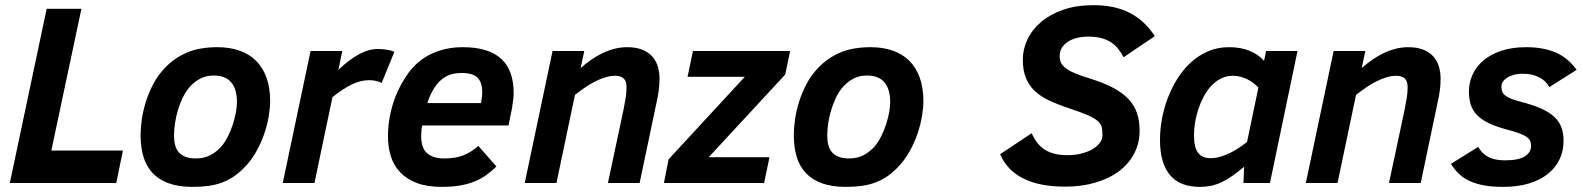

<svg xmlns="http://www.w3.org/2000/svg" viewBox="-20 -710 6144 745"><path d="M18.1 0 161.1 -675.8H295.9L179.2 -126H457L431.2 0Z M525.4 -186Q525.4 -212.4 530 -245.6Q534.7 -278.8 545.7 -314.2Q556.6 -349.6 574.7 -384Q592.8 -418.5 620.1 -446.8Q656.7 -485.4 705.6 -506.1Q754.4 -526.9 824.2 -526.9Q870.6 -526.9 908.4 -513.9Q946.3 -501 972.9 -474.9Q999.5 -448.7 1013.9 -409.2Q1028.3 -369.6 1028.3 -316.9Q1028.3 -293 1022.9 -260Q1017.6 -227.1 1005.6 -191.7Q993.7 -156.2 973.9 -121.1Q954.1 -85.9 925.3 -57.1Q904.8 -36.6 883.8 -22.9Q862.8 -9.3 838.9 -0.7Q814.9 7.8 787.6 11.5Q760.3 15.1 727.1 15.1Q672.4 15.1 634 1Q595.7 -13.2 571.5 -39.3Q547.4 -65.4 536.4 -102.5Q525.4 -139.6 525.4 -186ZM655.3 -184.1Q655.3 -163.1 659.7 -146.5Q664.1 -129.9 674.1 -118.7Q684.1 -107.4 700.4 -101.3Q716.8 -95.2 740.2 -95.2Q772 -95.2 796.1 -107.9Q820.3 -120.6 839.4 -142.1Q852.5 -157.7 863.8 -179.7Q875 -201.7 882.8 -225.3Q890.6 -249 895 -272.2Q899.4 -295.4 899.4 -314Q899.4 -363.8 877.2 -390.4Q855 -417 809.1 -417Q778.3 -417 753.9 -403.3Q729.5 -389.6 711.4 -367.2Q698.7 -351.1 688.2 -329.1Q677.7 -307.1 670.4 -282.7Q663.1 -258.3 659.2 -232.9Q655.3 -207.5 655.3 -184.1Z M1460.9 -388.2Q1454.1 -392.1 1441.4 -395.5Q1428.7 -398.9 1412.1 -398.9Q1378.4 -398.9 1344 -381.8Q1309.6 -364.7 1270 -333L1200.2 0H1077.1L1185.1 -512.2H1308.1L1293 -439Q1334.5 -478.5 1372.6 -499.3Q1410.6 -520 1447.3 -520Q1456.1 -520 1465.6 -519Q1475.1 -518.1 1483.6 -516.6Q1492.2 -515.1 1499 -513.2Q1505.9 -511.2 1510.3 -508.8Z M1618.2 -223.1Q1615.7 -211.9 1615 -200.9Q1614.3 -189.9 1614.3 -181.2Q1614.3 -135.7 1637.2 -115.5Q1660.2 -95.2 1704.1 -95.2Q1748.5 -95.2 1779.3 -107.9Q1810.1 -120.6 1835.9 -144L1906.2 -64Q1887.2 -45.4 1866.9 -30.8Q1846.7 -16.1 1821.5 -5.9Q1796.4 4.4 1765.1 9.8Q1733.9 15.1 1693.4 15.1Q1636.7 15.1 1597.2 0Q1557.6 -15.1 1532.7 -41.5Q1507.8 -67.9 1496.6 -103.5Q1485.4 -139.2 1485.4 -180.2Q1485.4 -245.1 1504.9 -307.6Q1524.4 -370.1 1564 -425.8Q1580.1 -448.2 1601.3 -466.8Q1622.6 -485.4 1649.2 -498.8Q1675.8 -512.2 1707.5 -519.5Q1739.3 -526.9 1776.4 -526.9Q1827.6 -526.9 1864.7 -515.1Q1901.9 -503.4 1926 -480.7Q1950.2 -458 1961.7 -424.8Q1973.1 -391.6 1973.1 -349.1Q1973.1 -338.4 1971.2 -321Q1969.2 -303.7 1966.3 -288.1L1953.1 -223.1ZM1846.2 -310.1Q1848.6 -322.3 1849.9 -332.3Q1851.1 -342.3 1851.1 -352.1Q1851.1 -389.6 1833.3 -408.2Q1815.4 -426.8 1771 -426.8Q1737.3 -426.8 1714.1 -415Q1690.9 -403.3 1674.3 -381.8Q1663.1 -367.7 1653.6 -348.6Q1644 -329.6 1638.2 -310.1Z M2338.9 0 2398.9 -282.2Q2404.3 -308.6 2407.7 -329.8Q2411.1 -351.1 2411.1 -372.1Q2411.1 -395.5 2399.7 -405.8Q2388.2 -416 2367.2 -416Q2348.1 -416 2327.9 -409.7Q2307.6 -403.3 2287.6 -393.1Q2267.6 -382.8 2248.3 -369.4Q2229 -356 2210.9 -341.8L2139.2 0H2016.1L2124 -512.2H2247.1L2232.9 -445.8Q2252 -462.4 2272.9 -477.3Q2293.9 -492.2 2316.7 -503.2Q2339.4 -514.2 2363.5 -520.5Q2387.7 -526.9 2413.1 -526.9Q2448.7 -526.9 2472.9 -516.8Q2497.1 -506.8 2511.7 -490Q2526.4 -473.1 2532.7 -450.9Q2539.1 -428.7 2539.1 -404.8Q2539.1 -382.3 2536.1 -359.9Q2533.2 -337.4 2529.8 -323.2L2461.9 0Z M2556.2 0 2574.2 -91.8 2870.1 -412.1H2647.9L2668.9 -512.2H3045.9L3026.9 -420.9L2730 -100.1H2965.8L2944.8 0Z M3060.1 -186Q3060.1 -212.4 3064.7 -245.6Q3069.3 -278.8 3080.3 -314.2Q3091.3 -349.6 3109.4 -384Q3127.4 -418.5 3154.8 -446.8Q3191.4 -485.4 3240.2 -506.1Q3289.1 -526.9 3358.9 -526.9Q3405.3 -526.9 3443.1 -513.9Q3481 -501 3507.6 -474.9Q3534.2 -448.7 3548.6 -409.2Q3563 -369.6 3563 -316.9Q3563 -293 3557.6 -260Q3552.2 -227.1 3540.3 -191.7Q3528.3 -156.2 3508.5 -121.1Q3488.8 -85.9 3460 -57.1Q3439.5 -36.6 3418.5 -22.9Q3397.5 -9.3 3373.5 -0.7Q3349.6 7.8 3322.3 11.5Q3294.9 15.1 3261.7 15.1Q3207 15.1 3168.7 1Q3130.4 -13.2 3106.2 -39.3Q3082 -65.4 3071 -102.5Q3060.1 -139.6 3060.1 -186ZM3189.9 -184.1Q3189.9 -163.1 3194.3 -146.5Q3198.7 -129.9 3208.7 -118.7Q3218.8 -107.4 3235.1 -101.3Q3251.5 -95.2 3274.9 -95.2Q3306.6 -95.2 3330.8 -107.9Q3355 -120.6 3374 -142.1Q3387.2 -157.7 3398.4 -179.7Q3409.7 -201.7 3417.5 -225.3Q3425.3 -249 3429.7 -272.2Q3434.1 -295.4 3434.1 -314Q3434.1 -363.8 3411.9 -390.4Q3389.6 -417 3343.8 -417Q3313 -417 3288.6 -403.3Q3264.2 -389.6 3246.1 -367.2Q3233.4 -351.1 3222.9 -329.1Q3212.4 -307.1 3205.1 -282.7Q3197.8 -258.3 3193.8 -232.9Q3189.9 -207.5 3189.9 -184.1Z M3982.9 -192.9Q3991.7 -174.3 4002.7 -158.9Q4013.7 -143.6 4029.8 -132.1Q4045.9 -120.6 4068.4 -114.3Q4090.8 -107.9 4123 -107.9Q4149.9 -107.9 4174.3 -113.8Q4198.7 -119.6 4217.3 -130.1Q4235.8 -140.6 4246.8 -154.8Q4257.8 -168.9 4257.8 -186Q4257.8 -204.1 4255.1 -216.6Q4252.4 -229 4239.7 -240.2Q4227.1 -251.5 4200.9 -262.9Q4174.8 -274.4 4127.9 -290Q4083.5 -304.7 4050 -320.6Q4016.6 -336.4 3994.1 -357.9Q3971.7 -379.4 3960.2 -408.7Q3948.7 -438 3948.7 -479Q3948.7 -518.6 3966.6 -556.6Q3984.4 -594.7 4019 -624.3Q4053.7 -653.8 4104.7 -671.9Q4155.8 -689.9 4222.7 -689.9Q4306.2 -689.9 4364 -659.9Q4421.9 -629.9 4460.9 -569.8L4339.8 -487.8Q4330.1 -506.8 4317.9 -521.7Q4305.7 -536.6 4289.3 -546.9Q4272.9 -557.1 4251.7 -562.5Q4230.5 -567.9 4202.6 -567.9Q4178.7 -567.9 4158.4 -562.7Q4138.2 -557.6 4123.3 -547.9Q4108.4 -538.1 4100.1 -524.2Q4091.8 -510.3 4091.8 -492.2Q4091.8 -475.6 4098.6 -463.6Q4105.5 -451.7 4119.9 -441.9Q4134.3 -432.1 4156.7 -423.3Q4179.2 -414.6 4210.9 -404.8Q4262.7 -388.7 4299.1 -369.4Q4335.4 -350.1 4358.4 -325.9Q4381.3 -301.8 4391.6 -271.5Q4401.9 -241.2 4401.9 -203.1Q4401.9 -154.8 4381.1 -114.7Q4360.4 -74.7 4322.5 -46.1Q4284.7 -17.6 4231.2 -1.7Q4177.7 14.2 4112.8 14.2Q4013.2 14.2 3950 -17.8Q3886.7 -49.8 3860.8 -111.8Z M4481 -168Q4481 -206.5 4488.5 -248Q4496.1 -289.6 4511.2 -329.3Q4526.4 -369.1 4548.8 -405Q4571.3 -440.9 4601.1 -468Q4630.9 -495.1 4667.7 -511Q4704.6 -526.9 4748.5 -526.9Q4793.9 -526.9 4827.9 -513.2Q4861.8 -499.5 4884.8 -474.1L4892.6 -512.2H5014.6L4907.7 0H4804.7L4807.6 -63Q4782.2 -41.5 4760.5 -26.6Q4738.8 -11.7 4718.8 -2.4Q4698.7 6.8 4678.7 11Q4658.7 15.1 4636.7 15.1Q4600.1 15.1 4571.3 4.9Q4542.5 -5.4 4522.5 -27.6Q4502.4 -49.8 4491.7 -84.5Q4481 -119.1 4481 -168ZM4862.8 -370.1Q4855 -378.9 4844.2 -387.2Q4833.5 -395.5 4820.8 -401.9Q4808.1 -408.2 4793.9 -412.1Q4779.8 -416 4764.6 -416Q4738.8 -416 4717.5 -405.3Q4696.3 -394.5 4679.4 -376.2Q4662.6 -357.9 4650.1 -334.2Q4637.7 -310.5 4629.4 -285.2Q4621.1 -259.8 4616.9 -233.9Q4612.8 -208 4612.8 -186Q4612.8 -139.2 4628.4 -117.7Q4644 -96.2 4677.7 -96.2Q4696.8 -96.2 4716.1 -102.1Q4735.4 -107.9 4753.7 -116.9Q4772 -126 4788.6 -137.2Q4805.2 -148.4 4818.8 -159.2Z M5369.6 0 5429.7 -282.2Q5435.1 -308.6 5438.5 -329.8Q5441.9 -351.1 5441.9 -372.1Q5441.9 -395.5 5430.4 -405.8Q5418.9 -416 5397.9 -416Q5378.9 -416 5358.6 -409.7Q5338.4 -403.3 5318.4 -393.1Q5298.3 -382.8 5279.1 -369.4Q5259.8 -356 5241.7 -341.8L5169.9 0H5046.9L5154.8 -512.2H5277.8L5263.7 -445.8Q5282.7 -462.4 5303.7 -477.3Q5324.7 -492.2 5347.4 -503.2Q5370.1 -514.2 5394.3 -520.5Q5418.5 -526.9 5443.8 -526.9Q5479.5 -526.9 5503.7 -516.8Q5527.8 -506.8 5542.5 -490Q5557.1 -473.1 5563.5 -450.9Q5569.8 -428.7 5569.8 -404.8Q5569.8 -382.3 5566.9 -359.9Q5564 -337.4 5560.5 -323.2L5492.7 0Z M5715.8 -140.1Q5724.6 -124.5 5735.6 -114.5Q5746.6 -104.5 5759.8 -98.6Q5772.9 -92.8 5788.1 -90.3Q5803.2 -87.9 5819.8 -87.9Q5873 -87.9 5897 -103.5Q5920.9 -119.1 5920.9 -144Q5920.9 -154.3 5917.7 -162.4Q5914.6 -170.4 5904.8 -177.7Q5895 -185.1 5876.7 -192.1Q5858.4 -199.2 5828.6 -207Q5785.2 -218.3 5756.6 -232.2Q5728 -246.1 5710.9 -263.9Q5693.8 -281.7 5686.8 -304.2Q5679.7 -326.7 5679.7 -355Q5679.7 -389.2 5693.8 -420.4Q5708 -451.7 5735.8 -475.3Q5763.7 -499 5805.2 -512.9Q5846.7 -526.9 5901.9 -526.9Q5969.2 -526.9 6016.8 -506.1Q6064.5 -485.4 6097.7 -439L5991.7 -372.1Q5979 -396 5952.6 -409.9Q5926.3 -423.8 5889.6 -423.8Q5867.2 -423.8 5851.3 -418.9Q5835.4 -414.1 5825.2 -406.7Q5814.9 -399.4 5810.3 -390.9Q5805.7 -382.3 5805.7 -375Q5805.7 -364.3 5808.3 -356Q5811 -347.7 5819.3 -340.6Q5827.6 -333.5 5842.5 -327.4Q5857.4 -321.3 5881.8 -314.9Q5929.2 -302.7 5960.9 -288.3Q5992.7 -273.9 6011.7 -255.9Q6030.8 -237.8 6038.8 -215.1Q6046.9 -192.4 6046.9 -163.1Q6046.9 -125 6031.7 -92.5Q6016.6 -60.1 5987.1 -36.1Q5957.5 -12.2 5913.8 1.5Q5870.1 15.1 5813 15.1Q5770 15.1 5738 9.3Q5706.1 3.4 5682.1 -7.8Q5658.2 -19 5640.9 -35.6Q5623.5 -52.2 5609.9 -74.2Z"/></svg>

Font: Lorenzo Sans
Style: Bold Italic
Weight: 700
Italic angle: -12°
Foundry: Intel Corporation
Version: Version 1.00; ttfautohint (v1.5)